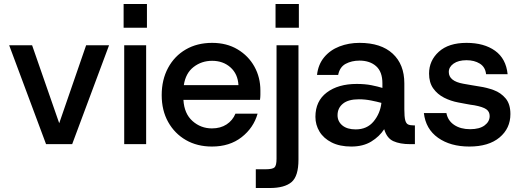

<svg xmlns="http://www.w3.org/2000/svg" viewBox="-20 -723 2618 963"><path d="M211 0 26 -496H141L277 -105L412 -496H527L342 0Z M600 -584V-703H717V-584ZM603 0V-496H713V0Z M1043 12Q969 12 912.5 -20.5Q856 -53 823.5 -111Q791 -169 791 -246Q791 -323 823 -382.5Q855 -442 912 -475Q969 -508 1044 -508Q1117 -508 1171.5 -475.5Q1226 -443 1256 -389Q1286 -335 1286 -269Q1286 -259 1286 -247.5Q1286 -236 1284 -222H900Q904 -153 945.5 -116Q987 -79 1043 -79Q1086 -79 1116.5 -99Q1147 -119 1161 -153H1272Q1252 -82 1192 -35Q1132 12 1043 12ZM1044 -418Q991 -418 951 -387Q911 -356 902 -296H1176Q1173 -352 1136 -385Q1099 -418 1044 -418Z M1362 -584V-703H1479V-584ZM1263 220V126H1312Q1347 126 1357 116.5Q1367 107 1367 73V-496H1477V78Q1477 161 1442 190.5Q1407 220 1333 220Z M1742 12Q1684 12 1643.5 -8.5Q1603 -29 1582.5 -63Q1562 -97 1562 -137Q1562 -216 1619 -259Q1676 -302 1769 -302Q1811 -302 1843.5 -295.5Q1876 -289 1898 -282V-305Q1898 -363 1866.5 -391Q1835 -419 1783 -419Q1744 -419 1714 -403Q1684 -387 1676 -347H1570Q1576 -400 1606 -436Q1636 -472 1682.5 -490Q1729 -508 1783 -508Q1891 -508 1949.5 -454Q2008 -400 2008 -305V-175Q2008 -137 2012.5 -120Q2017 -103 2027.5 -98.5Q2038 -94 2056 -94H2061V0H2037Q1986 0 1953 -15Q1920 -30 1907 -75Q1883 -38 1842 -13Q1801 12 1742 12ZM1764 -74Q1821 -74 1854 -114Q1887 -154 1893 -207Q1871 -213 1841 -219Q1811 -225 1780 -225Q1727 -225 1700 -203Q1673 -181 1673 -145Q1673 -114 1697 -94Q1721 -74 1764 -74Z M2334 12Q2239 12 2177 -32Q2115 -76 2106 -156H2219Q2226 -118 2258 -96.5Q2290 -75 2338 -75Q2385 -75 2410.5 -94Q2436 -113 2436 -141Q2436 -163 2419 -175Q2402 -187 2359 -195Q2342 -197 2319 -201.5Q2296 -206 2279 -209Q2241 -216 2207.5 -233Q2174 -250 2153 -279.5Q2132 -309 2132 -354Q2132 -419 2181 -463.5Q2230 -508 2320 -508Q2408 -508 2463 -468.5Q2518 -429 2526 -351H2418Q2414 -387 2386.5 -404Q2359 -421 2320 -421Q2279 -421 2255 -404Q2231 -387 2231 -362Q2231 -316 2304 -303Q2319 -300 2344 -296Q2369 -292 2386 -289Q2421 -284 2456.5 -271Q2492 -258 2516 -229.5Q2540 -201 2540 -151Q2540 -79 2485.5 -33.5Q2431 12 2334 12Z"/></svg>

Font: HostGroteskMedium
Style: Regular
Weight: 500
Designer: Doukan Karapınar based on Poppins by Indian Type Foundry, Jonny Pinhorn
Foundry: Element Type
Version: Version 1.001; ttfautohint (v1.8.4.7-5d5b)